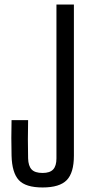

<svg xmlns="http://www.w3.org/2000/svg" viewBox="-20 -820 397 847"><path d="M168 7Q93 7 63 -25.5Q33 -58 31 -133Q29 -212 31 -290H104Q103 -251 103 -205.5Q103 -160 104 -121Q105 -88 119.5 -72.5Q134 -57 168 -57Q200 -57 214.5 -72.5Q229 -88 229 -121V-800H306V-133Q306 -58 274.5 -25.5Q243 7 168 7Z"/></svg>

Font: Big Shoulders Display Medium
Style: Regular
Weight: 500
Designer: Patric King
Foundry: XO Type Co
Version: Version 1.000; ttfautohint (v1.8.2)